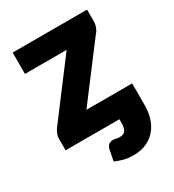

<svg xmlns="http://www.w3.org/2000/svg" viewBox="-170 -617 814 896"><g transform="rotate(-30 237.0 -169.0)"><path d="M313 0H23V-63Q23 -72.5 28 -87Q33 -101.5 43 -114L261.5 -403.5H37V-518.5H438V-456.5Q438 -440.5 432.5 -425.5Q427 -410.5 418 -401L201.5 -115H448V3Q448 35.5 439.2 67Q430.5 98.5 411 123.5Q391.5 148.5 360.5 163.8Q329.5 179 285 179Q261 179 239.5 174Q218 169 191 157.5L203 96.5Q208 79 217.8 73.8Q227.5 68.5 236.5 68.5Q245 68.5 254.2 70.8Q263.5 73 275.5 73Q294 73 303.5 60.5Q313 48 313 14.5Z"/></g></svg>

Font: Lato Black
Style: Regular
Weight: 900
Designer: Lukasz Dziedzic
Foundry: tyPoland Lukasz Dziedzic
Version: Version 2.007; 2014-02-27